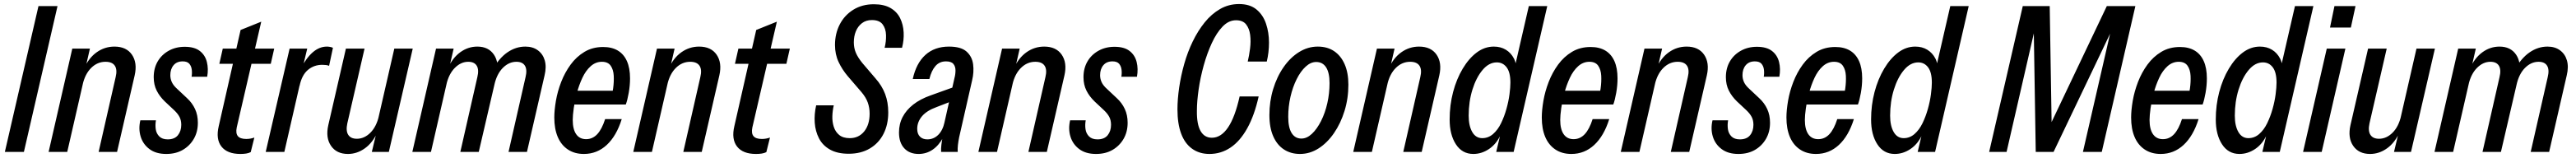

<svg xmlns="http://www.w3.org/2000/svg" viewBox="-20 -750 12719 780"><path d="M4 0 170 -720H264L98 0Z M220 0 337 -510H424L402 -414H407L312 0ZM467 0 551 -369Q560 -406 547 -425.5Q534 -445 501 -445Q461 -445 430.5 -415Q400 -385 388 -332L394 -410Q418 -464 457.5 -492Q497 -520 545 -520Q604 -520 631.5 -480Q659 -440 645 -378L558 0Z M801 10Q750 10 718 -14Q686 -38 674.5 -76Q663 -114 673 -156H750Q746 -134 749 -112.5Q752 -91 766.5 -76.5Q781 -62 808 -62Q842 -62 858.5 -82.5Q875 -103 875 -134Q875 -156 866.5 -172.5Q858 -189 840 -206L794 -249Q768 -274 753.5 -303Q739 -332 739 -369Q739 -413 758.5 -446.5Q778 -480 813 -499.5Q848 -519 892 -519Q940 -519 966.5 -498.5Q993 -478 1001.5 -444Q1010 -410 1003 -371H926Q929 -388 927 -405.5Q925 -423 915 -435Q905 -447 882 -447Q853 -447 837 -428Q821 -409 821 -379Q821 -361 828.5 -344.5Q836 -328 855 -311L904 -265Q929 -242 943 -212Q957 -182 957 -144Q957 -99 937 -64.5Q917 -30 882.5 -10Q848 10 801 10Z M1167 10Q1102 10 1073.5 -26.5Q1045 -63 1060 -127L1168 -602L1270 -643L1149 -121Q1143 -92 1154.5 -78Q1166 -64 1196 -64Q1207 -64 1217.5 -66Q1228 -68 1236 -71L1218 1Q1208 6 1195.5 8Q1183 10 1167 10ZM1063 -435 1080 -510H1334L1317 -435Z M1292 0 1410 -510H1497L1470 -397H1475L1384 0ZM1459 -325 1461 -405Q1492 -464 1524.5 -492Q1557 -520 1594 -520Q1601 -520 1609.5 -518.5Q1618 -517 1624 -514L1605 -425Q1599 -428 1589 -429Q1579 -430 1571 -430Q1530 -430 1500 -404.5Q1470 -379 1459 -325Z M1698 10Q1642 10 1614.5 -30Q1587 -70 1601 -132L1688 -510H1780L1695 -141Q1687 -104 1699.5 -84.5Q1712 -65 1742 -65Q1779 -65 1809 -95Q1839 -125 1851 -178L1845 -100Q1821 -46 1782 -18Q1743 10 1698 10ZM1816 0 1839 -96H1832L1927 -510H2018L1900 0Z M2016 0 2133 -510H2220L2198 -414H2203L2108 0ZM2253 0 2337 -369Q2346 -406 2334 -425.5Q2322 -445 2292 -445Q2256 -445 2226 -415Q2196 -385 2184 -332L2190 -410Q2214 -464 2252.5 -492Q2291 -520 2337 -520Q2392 -520 2419 -480Q2446 -440 2432 -378L2344 0ZM2491 0 2575 -369Q2584 -406 2572 -425.5Q2560 -445 2530 -445Q2493 -445 2463 -415Q2433 -385 2421 -331L2411 -404Q2444 -463 2485.5 -491.5Q2527 -520 2574 -520Q2611 -520 2636 -501.5Q2661 -483 2670 -451.5Q2679 -420 2669 -378L2582 0Z M2863 10Q2817 10 2784 -12Q2751 -34 2734 -74Q2717 -114 2717 -170Q2717 -206 2725 -252.5Q2733 -299 2751 -345.5Q2769 -392 2797.5 -431Q2826 -470 2866 -494Q2906 -518 2958 -518Q3001 -518 3030.5 -500.5Q3060 -483 3075.5 -448.5Q3091 -414 3091 -363Q3091 -328 3084.5 -291.5Q3078 -255 3070 -234H2783L2797 -302H3032L2996 -255Q3003 -281 3007.5 -313.5Q3012 -346 3010.5 -376Q3009 -406 2995.5 -425.5Q2982 -445 2952 -445Q2921 -445 2896.5 -423Q2872 -401 2855.5 -365.5Q2839 -330 2828.5 -291Q2818 -252 2813 -216Q2808 -180 2808 -158Q2808 -112 2825 -87.5Q2842 -63 2874 -63Q2906 -63 2929 -87.5Q2952 -112 2968 -162H3050Q3024 -79 2976 -34.5Q2928 10 2863 10Z M3107 0 3224 -510H3311L3289 -414H3294L3199 0ZM3354 0 3438 -369Q3447 -406 3434 -425.5Q3421 -445 3388 -445Q3348 -445 3317.5 -415Q3287 -385 3275 -332L3281 -410Q3305 -464 3344.5 -492Q3384 -520 3432 -520Q3491 -520 3518.5 -480Q3546 -440 3532 -378L3445 0Z M3713 10Q3648 10 3619.5 -26.5Q3591 -63 3606 -127L3714 -602L3816 -643L3695 -121Q3689 -92 3700.5 -78Q3712 -64 3742 -64Q3753 -64 3763.5 -66Q3774 -68 3782 -71L3764 1Q3754 6 3741.5 8Q3729 10 3713 10ZM3609 -435 3626 -510H3880L3863 -435Z M4171 9Q4115 9 4078.5 -11.5Q4042 -32 4024 -67Q4006 -102 4003 -144Q4000 -186 4010 -230H4097Q4091 -205 4090 -177Q4089 -149 4097 -124Q4105 -99 4124 -83.5Q4143 -68 4176 -68Q4220 -68 4247 -101Q4274 -134 4274 -189Q4274 -218 4265 -243.5Q4256 -269 4234 -295L4166 -374Q4138 -407 4120.5 -444.5Q4103 -482 4103 -528Q4103 -584 4126.5 -629.5Q4150 -675 4193.5 -702Q4237 -729 4295 -729Q4345 -729 4377 -710.5Q4409 -692 4424.5 -660.5Q4440 -629 4442 -590.5Q4444 -552 4434 -514H4348Q4356 -545 4355 -577Q4354 -609 4338 -630Q4322 -651 4285 -651Q4256 -651 4236 -635.5Q4216 -620 4206 -595.5Q4196 -571 4196 -541Q4196 -513 4206 -489.5Q4216 -466 4238 -439L4303 -363Q4335 -327 4350.5 -286Q4366 -245 4366 -195Q4366 -135 4342.5 -89Q4319 -43 4275 -17Q4231 9 4171 9Z M4627 0Q4626 -16 4628.5 -36.5Q4631 -57 4635 -81H4629L4693 -365Q4698 -383 4698 -402.5Q4698 -422 4687.5 -434.5Q4677 -447 4651 -447Q4619 -447 4599 -424Q4579 -401 4569 -360H4487Q4504 -438 4549.5 -479Q4595 -520 4666 -520Q4725 -520 4752.5 -495.5Q4780 -471 4785 -432.5Q4790 -394 4780 -353L4716 -72Q4712 -52 4710 -34.5Q4708 -17 4709 0ZM4516 10Q4471 10 4445 -18Q4419 -46 4419 -96Q4419 -138 4437 -172.5Q4455 -207 4489.5 -234Q4524 -261 4575 -279L4706 -326L4689 -254L4606 -222Q4556 -204 4532.5 -176Q4509 -148 4509 -114Q4509 -89 4522.5 -75.5Q4536 -62 4559 -62Q4590 -62 4612.5 -84Q4635 -106 4644 -147L4638 -73Q4616 -32 4585 -11Q4554 10 4516 10Z M4811 0 4928 -510H5015L4993 -414H4998L4903 0ZM5058 0 5142 -369Q5151 -406 5138 -425.5Q5125 -445 5092 -445Q5052 -445 5021.5 -415Q4991 -385 4979 -332L4985 -410Q5009 -464 5048.5 -492Q5088 -520 5136 -520Q5195 -520 5222.5 -480Q5250 -440 5236 -378L5149 0Z M5392 10Q5341 10 5309 -14Q5277 -38 5265.5 -76Q5254 -114 5264 -156H5341Q5337 -134 5340 -112.5Q5343 -91 5357.5 -76.5Q5372 -62 5399 -62Q5433 -62 5449.5 -82.5Q5466 -103 5466 -134Q5466 -156 5457.5 -172.5Q5449 -189 5431 -206L5385 -249Q5359 -274 5344.5 -303Q5330 -332 5330 -369Q5330 -413 5349.5 -446.5Q5369 -480 5404 -499.5Q5439 -519 5483 -519Q5531 -519 5557.5 -498.5Q5584 -478 5592.5 -444Q5601 -410 5594 -371H5517Q5520 -388 5518 -405.5Q5516 -423 5506 -435Q5496 -447 5473 -447Q5444 -447 5428 -428Q5412 -409 5412 -379Q5412 -361 5419.5 -344.5Q5427 -328 5446 -311L5495 -265Q5520 -242 5534 -212Q5548 -182 5548 -144Q5548 -99 5528 -64.5Q5508 -30 5473.5 -10Q5439 10 5392 10Z M5952 10Q5902 10 5866 -16Q5830 -42 5812 -91Q5794 -140 5794 -210Q5794 -260 5802.5 -318Q5811 -376 5827.5 -434.5Q5844 -493 5869.5 -545.5Q5895 -598 5928.5 -639.5Q5962 -681 6004.5 -705.5Q6047 -730 6098 -730Q6152 -730 6184.5 -703Q6217 -676 6231.5 -632.5Q6246 -589 6246 -540Q6246 -491 6235 -446H6141Q6148 -475 6152.5 -510.5Q6157 -546 6153 -577.5Q6149 -609 6133 -629.5Q6117 -650 6083 -650Q6047 -650 6017 -619Q5987 -588 5963.5 -537Q5940 -486 5923.5 -426.5Q5907 -367 5898.5 -308Q5890 -249 5890 -203Q5889 -137 5908 -103.5Q5927 -70 5964 -70Q6009 -70 6043.5 -120.5Q6078 -171 6101 -274H6195Q6174 -180 6138.5 -116.5Q6103 -53 6056 -21.5Q6009 10 5952 10Z M6399 10Q6354 10 6320 -12Q6286 -34 6267 -77Q6248 -120 6248 -182Q6248 -249 6266.5 -310Q6285 -371 6318 -418.5Q6351 -466 6394.5 -493Q6438 -520 6487 -520Q6534 -520 6567.5 -497.5Q6601 -475 6619.5 -433Q6638 -391 6638 -332Q6638 -264 6619 -202.5Q6600 -141 6567 -93Q6534 -45 6491 -17.5Q6448 10 6399 10ZM6406 -66Q6433 -66 6458 -89.5Q6483 -113 6503 -152.5Q6523 -192 6534 -240.5Q6545 -289 6545 -340Q6545 -391 6528 -417.5Q6511 -444 6479 -444Q6452 -444 6427 -421Q6402 -398 6382.5 -359Q6363 -320 6352 -272Q6341 -224 6341 -173Q6341 -120 6358 -93Q6375 -66 6406 -66Z M6662 0 6779 -510H6866L6844 -414H6849L6754 0ZM6909 0 6993 -369Q7002 -406 6989 -425.5Q6976 -445 6943 -445Q6903 -445 6872.5 -415Q6842 -385 6830 -332L6836 -410Q6860 -464 6899.5 -492Q6939 -520 6987 -520Q7046 -520 7073.5 -480Q7101 -440 7087 -378L7000 0Z M7368 0 7390 -93V-85Q7369 -39 7332.5 -14.5Q7296 10 7255 10Q7200 10 7169 -37.5Q7138 -85 7138 -160Q7138 -231 7155 -295.5Q7172 -360 7202.5 -411Q7233 -462 7272 -491Q7311 -520 7356 -520Q7390 -520 7415.5 -504.5Q7441 -489 7455.5 -461Q7470 -433 7466 -393L7453 -390L7529 -720H7620L7454 0ZM7299 -68Q7329 -68 7352.5 -88.5Q7376 -109 7392 -142Q7408 -175 7418.5 -212.5Q7429 -250 7433.5 -284.5Q7438 -319 7438 -342Q7438 -393 7419.5 -417.5Q7401 -442 7371 -442Q7332 -442 7300.5 -404.5Q7269 -367 7250.5 -307.5Q7232 -248 7232 -179Q7232 -129 7249.5 -98.5Q7267 -68 7299 -68Z M7739 10Q7693 10 7660 -12Q7627 -34 7610 -74Q7593 -114 7593 -170Q7593 -206 7601 -252.5Q7609 -299 7627 -345.5Q7645 -392 7673.5 -431Q7702 -470 7742 -494Q7782 -518 7834 -518Q7877 -518 7906.5 -500.5Q7936 -483 7951.5 -448.5Q7967 -414 7967 -363Q7967 -328 7960.5 -291.5Q7954 -255 7946 -234H7659L7673 -302H7908L7872 -255Q7879 -281 7883.5 -313.5Q7888 -346 7886.5 -376Q7885 -406 7871.5 -425.5Q7858 -445 7828 -445Q7797 -445 7772.5 -423Q7748 -401 7731.5 -365.5Q7715 -330 7704.5 -291Q7694 -252 7689 -216Q7684 -180 7684 -158Q7684 -112 7701 -87.5Q7718 -63 7750 -63Q7782 -63 7805 -87.5Q7828 -112 7844 -162H7926Q7900 -79 7852 -34.5Q7804 10 7739 10Z M7983 0 8100 -510H8187L8165 -414H8170L8075 0ZM8230 0 8314 -369Q8323 -406 8310 -425.5Q8297 -445 8264 -445Q8224 -445 8193.5 -415Q8163 -385 8151 -332L8157 -410Q8181 -464 8220.5 -492Q8260 -520 8308 -520Q8367 -520 8394.5 -480Q8422 -440 8408 -378L8321 0Z M8564 10Q8513 10 8481 -14Q8449 -38 8437.5 -76Q8426 -114 8436 -156H8513Q8509 -134 8512 -112.5Q8515 -91 8529.5 -76.5Q8544 -62 8571 -62Q8605 -62 8621.5 -82.5Q8638 -103 8638 -134Q8638 -156 8629.5 -172.5Q8621 -189 8603 -206L8557 -249Q8531 -274 8516.5 -303Q8502 -332 8502 -369Q8502 -413 8521.5 -446.5Q8541 -480 8576 -499.5Q8611 -519 8655 -519Q8703 -519 8729.5 -498.5Q8756 -478 8764.5 -444Q8773 -410 8766 -371H8689Q8692 -388 8690 -405.5Q8688 -423 8678 -435Q8668 -447 8645 -447Q8616 -447 8600 -428Q8584 -409 8584 -379Q8584 -361 8591.5 -344.5Q8599 -328 8618 -311L8667 -265Q8692 -242 8706 -212Q8720 -182 8720 -144Q8720 -99 8700 -64.5Q8680 -30 8645.5 -10Q8611 10 8564 10Z M8947 10Q8901 10 8868 -12Q8835 -34 8818 -74Q8801 -114 8801 -170Q8801 -206 8809 -252.5Q8817 -299 8835 -345.5Q8853 -392 8881.5 -431Q8910 -470 8950 -494Q8990 -518 9042 -518Q9085 -518 9114.5 -500.5Q9144 -483 9159.5 -448.5Q9175 -414 9175 -363Q9175 -328 9168.5 -291.5Q9162 -255 9154 -234H8867L8881 -302H9116L9080 -255Q9087 -281 9091.5 -313.5Q9096 -346 9094.5 -376Q9093 -406 9079.5 -425.5Q9066 -445 9036 -445Q9005 -445 8980.5 -423Q8956 -401 8939.5 -365.5Q8923 -330 8912.5 -291Q8902 -252 8897 -216Q8892 -180 8892 -158Q8892 -112 8909 -87.5Q8926 -63 8958 -63Q8990 -63 9013 -87.5Q9036 -112 9052 -162H9134Q9108 -79 9060 -34.5Q9012 10 8947 10Z M9449 0 9471 -93V-85Q9450 -39 9413.5 -14.5Q9377 10 9336 10Q9281 10 9250 -37.5Q9219 -85 9219 -160Q9219 -231 9236 -295.5Q9253 -360 9283.5 -411Q9314 -462 9353 -491Q9392 -520 9437 -520Q9471 -520 9496.5 -504.5Q9522 -489 9536.5 -461Q9551 -433 9547 -393L9534 -390L9610 -720H9701L9535 0ZM9380 -68Q9410 -68 9433.5 -88.5Q9457 -109 9473 -142Q9489 -175 9499.5 -212.5Q9510 -250 9514.5 -284.5Q9519 -319 9519 -342Q9519 -393 9500.5 -417.5Q9482 -442 9452 -442Q9413 -442 9381.5 -404.5Q9350 -367 9331.5 -307.5Q9313 -248 9313 -179Q9313 -129 9330.5 -98.5Q9348 -68 9380 -68Z M9802 0 9968 -720H10101L10112 -44H10061L10383 -720H10524L10358 0H10265L10408 -622L10417 -621L10120 0H10032L10022 -621L10031 -622L9888 0Z M10649 10Q10603 10 10570 -12Q10537 -34 10520 -74Q10503 -114 10503 -170Q10503 -206 10511 -252.5Q10519 -299 10537 -345.5Q10555 -392 10583.5 -431Q10612 -470 10652 -494Q10692 -518 10744 -518Q10787 -518 10816.5 -500.5Q10846 -483 10861.5 -448.5Q10877 -414 10877 -363Q10877 -328 10870.5 -291.5Q10864 -255 10856 -234H10569L10583 -302H10818L10782 -255Q10789 -281 10793.5 -313.5Q10798 -346 10796.5 -376Q10795 -406 10781.5 -425.5Q10768 -445 10738 -445Q10707 -445 10682.5 -423Q10658 -401 10641.5 -365.5Q10625 -330 10614.5 -291Q10604 -252 10599 -216Q10594 -180 10594 -158Q10594 -112 10611 -87.5Q10628 -63 10660 -63Q10692 -63 10715 -87.5Q10738 -112 10754 -162H10836Q10810 -79 10762 -34.5Q10714 10 10649 10Z M11151 0 11173 -93V-85Q11152 -39 11115.5 -14.5Q11079 10 11038 10Q10983 10 10952 -37.5Q10921 -85 10921 -160Q10921 -231 10938 -295.5Q10955 -360 10985.5 -411Q11016 -462 11055 -491Q11094 -520 11139 -520Q11173 -520 11198.5 -504.5Q11224 -489 11238.5 -461Q11253 -433 11249 -393L11236 -390L11312 -720H11403L11237 0ZM11082 -68Q11112 -68 11135.5 -88.5Q11159 -109 11175 -142Q11191 -175 11201.5 -212.5Q11212 -250 11216.5 -284.5Q11221 -319 11221 -342Q11221 -393 11202.5 -417.5Q11184 -442 11154 -442Q11115 -442 11083.5 -404.5Q11052 -367 11033.5 -307.5Q11015 -248 11015 -179Q11015 -129 11032.5 -98.5Q11050 -68 11082 -68Z M11352 0 11469 -510H11561L11444 0ZM11485 -614 11507 -720H11611L11588 -614Z M11683 10Q11627 10 11599.5 -30Q11572 -70 11586 -132L11673 -510H11765L11680 -141Q11672 -104 11684.5 -84.5Q11697 -65 11727 -65Q11764 -65 11794 -95Q11824 -125 11836 -178L11830 -100Q11806 -46 11767 -18Q11728 10 11683 10ZM11801 0 11824 -96H11817L11912 -510H12003L11885 0Z M12001 0 12118 -510H12205L12183 -414H12188L12093 0ZM12238 0 12322 -369Q12331 -406 12319 -425.5Q12307 -445 12277 -445Q12241 -445 12211 -415Q12181 -385 12169 -332L12175 -410Q12199 -464 12237.5 -492Q12276 -520 12322 -520Q12377 -520 12404 -480Q12431 -440 12417 -378L12329 0ZM12476 0 12560 -369Q12569 -406 12557 -425.5Q12545 -445 12515 -445Q12478 -445 12448 -415Q12418 -385 12406 -331L12396 -404Q12429 -463 12470.5 -491.5Q12512 -520 12559 -520Q12596 -520 12621 -501.5Q12646 -483 12655 -451.5Q12664 -420 12654 -378L12567 0Z"/></svg>

Font: Instrument Sans Condensed Medium
Style: Italic
Weight: 500
Width: 3
Italic angle: -13°
Designer: Rodrigo Fuenzalida
Foundry: fragTYPE
Version: Version 1.000;gftools[0.9.28]